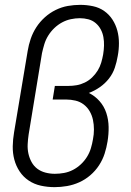

<svg xmlns="http://www.w3.org/2000/svg" viewBox="-20 -763 540 791"><path d="M205 8Q176 8 148.5 2Q121 -4 98.5 -19Q76 -34 61 -56.5Q46 -79 39 -105.5Q32 -132 32.5 -160.5Q33 -189 38 -218L94 -553Q98 -578 106.5 -603Q115 -628 129.5 -650.5Q144 -673 164.5 -691.5Q185 -710 209.5 -722Q234 -734 259.5 -738.5Q285 -743 311 -743Q337 -743 363 -737.5Q389 -732 409.5 -717.5Q430 -703 443.5 -682Q457 -661 463.5 -636.5Q470 -612 470 -585Q470 -558 465 -532Q461 -508 453 -484Q445 -460 429 -439.5Q413 -419 391.5 -404Q370 -389 346 -380Q371 -368 390 -346.5Q409 -325 418 -297.5Q427 -270 427.5 -240Q428 -210 423 -180Q419 -155 411 -130Q403 -105 388 -82Q373 -59 352 -41Q331 -23 306.5 -12Q282 -1 256 3.5Q230 8 205 8ZM206 -47Q225 -47 244 -50.5Q263 -54 280.5 -63Q298 -72 313 -86Q328 -100 338.5 -117Q349 -134 354.5 -152.5Q360 -171 363 -189Q367 -209 367 -229.5Q367 -250 363 -269Q359 -288 349.5 -304.5Q340 -321 325 -332.5Q310 -344 291 -348.5Q272 -353 252 -353H197L206 -409H261Q279 -409 296 -412Q313 -415 329.5 -423Q346 -431 359.5 -444Q373 -457 382.5 -472.5Q392 -488 397 -505Q402 -522 405 -539Q408 -557 408.5 -575Q409 -593 406 -610Q403 -627 395 -642Q387 -657 374 -668Q361 -679 344 -683.5Q327 -688 309 -688Q291 -688 272 -684Q253 -680 235.5 -670.5Q218 -661 203.5 -647Q189 -633 178.5 -616Q168 -599 162.5 -580.5Q157 -562 153 -544L98 -209Q95 -189 94 -169Q93 -149 97 -130.5Q101 -112 110 -95.5Q119 -79 133.5 -68Q148 -57 167 -52Q186 -47 206 -47Z"/></svg>

Font: Iosevka Curly Light Oblique
Style: Regular
Weight: 300
Italic angle: -9°
Monospace: yes
Designer: Belleve Invis
Foundry: Belleve Invis
Version: Version 11.1.0; ttfautohint (v1.8.3)